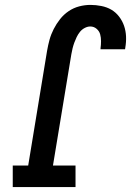

<svg xmlns="http://www.w3.org/2000/svg" viewBox="-20 -763 540 783"><path d="M32 0V-88H95L172 -556Q176 -579 182 -601Q188 -623 199 -644.5Q210 -666 225 -685Q240 -704 260 -717.5Q280 -731 303 -737Q326 -743 349 -743Q371 -743 393.5 -738.5Q416 -734 434 -723.5Q452 -713 465.5 -695.5Q479 -678 486 -657.5Q493 -637 494 -614.5Q495 -592 491 -569Q491 -567 490.5 -565.5Q490 -564 490 -562H390Q390 -563 390 -564Q390 -565 390 -566Q392 -580 392 -595Q392 -610 388.5 -623Q385 -636 374 -645.5Q363 -655 348 -655Q337 -655 325.5 -649Q314 -643 306 -633Q298 -623 292.5 -611.5Q287 -600 283 -589Q279 -578 276 -566Q273 -554 271 -542L196 -88H288V0Z"/></svg>

Font: Iosevka Curly Slab SmBdObl
Style: Regular
Weight: 600
Italic angle: -9°
Monospace: yes
Designer: Belleve Invis
Foundry: Belleve Invis
Version: Version 11.0.0; ttfautohint (v1.8.3)